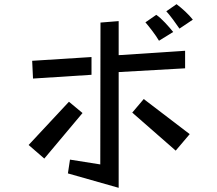

<svg xmlns="http://www.w3.org/2000/svg" viewBox="-20 -849 1040 919"><path d="M839 -712Q827 -730 808 -755.5Q789 -781 776 -795L825 -829Q845 -814 866 -794.5Q887 -775 903 -755ZM741 -654Q728 -676 709 -701Q690 -726 676 -742L728 -778Q747 -765 769.5 -741Q792 -717 809 -696ZM315 -85 460 -62 461 -741 548 -748V-585L866 -606V-522L548 -504V50L305 -19ZM134 -558 418 -576V-491L138 -473ZM668 -375 888 -207 821 -128 613 -310ZM310 -362 375 -308 192 -90 117 -155Z"/></svg>

Font: Moralerspace Krypton JPDOC
Style: Regular
Weight: 400
Version: v0.0.6; ttfautohint (v1.8.4.7-5d5b-dirty) -l 6 -r 45 -G 200 